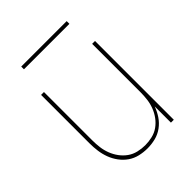

<svg xmlns="http://www.w3.org/2000/svg" viewBox="-198 -783 896 896"><g transform="rotate(-45 250.0 -335.5)"><path d="M247 8Q221 8 195.5 2Q170 -4 149 -18.5Q128 -33 112.5 -54Q97 -75 88 -99Q79 -123 75.5 -148.5Q72 -174 72 -200V-520H91V-200Q91 -177 94 -153.5Q97 -130 105.5 -108Q114 -86 128 -67Q142 -48 161 -34.5Q180 -21 203.5 -15.5Q227 -10 250 -10Q273 -10 296.5 -15.5Q320 -21 339 -34.5Q358 -48 372 -67Q386 -86 394.5 -108Q403 -130 406 -153.5Q409 -177 409 -200V-520H428V0H409V-107Q400 -82 385 -59.5Q370 -37 348 -21Q326 -5 300 1.5Q274 8 247 8ZM400 -661H100V-679H400Z"/></g></svg>

Font: Iosevka Thin
Style: Regular
Weight: 100
Monospace: yes
Designer: Belleve Invis
Foundry: Belleve Invis
Version: Version 32.5.0; ttfautohint (v1.8.4)